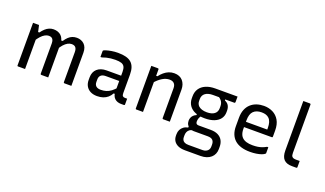

<svg xmlns="http://www.w3.org/2000/svg" viewBox="-89 -1356 3748 2212"><g transform="rotate(20 1785.0 -250.0)"><path d="M756.6 0Q744.8 0 729.2 0Q713.5 0 698.5 0Q683.5 0 672 0Q669 0 666.5 -1.5Q664 -3 662.5 -5Q661 -7 661 -11Q661 -50.5 661 -90.2Q661 -129.9 661 -168.4Q661 -206.8 661 -243.5Q661 -280.1 661 -314.1Q661 -348.1 661 -378.2Q661 -416.3 645.7 -435Q630.5 -453.7 596.5 -453.7Q572.5 -453.7 548.6 -440.5Q524.7 -427.3 501.8 -401.9Q478.9 -376.6 458.3 -339L447 -451.7H485.6Q506.1 -483.1 527.6 -503.1Q549.1 -523.2 574.2 -532.9Q599.3 -542.6 628.3 -542.6Q654.1 -542.6 677.3 -534.4Q700.4 -526.2 718.5 -509.3Q736.6 -492.4 746.6 -466.3Q756.6 -440.2 756.6 -404.6Q756.6 -376.2 756.6 -341.4Q756.6 -306.6 756.6 -266.7Q756.6 -226.9 756.6 -184.6Q756.6 -142.2 756.6 -99.4Q756.6 -74.4 756.6 -49.7Q756.6 -25 756.6 0ZM472.8 0Q462.3 0 446 0Q429.8 0 414.1 0Q398.5 0 388.2 0Q385.2 0 382.7 -1.5Q380.2 -3 378.7 -5Q377.2 -7 377.2 -11Q377.2 -51.1 377.2 -90.8Q377.2 -130.5 377.2 -169Q377.2 -207.4 377.2 -244.3Q377.2 -281.3 377.2 -315.9Q377.2 -350.5 377.2 -381.7Q377.2 -405.7 370.8 -421.8Q364.3 -437.8 351.3 -445.8Q338.3 -453.7 316.8 -453.7Q294 -453.7 269.8 -440.5Q245.5 -427.3 221.8 -401.4Q198.1 -375.6 175 -337L163 -451.7H199.6Q220.1 -480.3 242.3 -500.7Q264.5 -521.1 289.9 -531.8Q315.2 -542.6 343.4 -542.6Q372.3 -542.6 396.1 -534Q419.9 -525.3 437 -508.6Q454.2 -492 463.5 -467Q472.8 -442 472.8 -408.7Q472.8 -378.1 472.8 -336.5Q472.8 -294.9 472.8 -243.3Q472.8 -191.6 472.8 -130.6Q472.8 -69.5 472.8 0ZM189 0Q179.9 0 168.9 0Q157.9 0 146.7 0Q135.6 0 124.6 0Q113.6 0 104.4 0Q101.4 0 99.4 -0.5Q97.4 -1 95.9 -2.5Q94.4 -4 93.9 -6Q93.4 -8 93.4 -11Q93.4 -81.2 93.4 -151.3Q93.4 -221.3 93.4 -291.6Q93.4 -362 93.4 -431.8Q93.4 -463.2 93.4 -488.8Q93.4 -514.4 93.4 -531.8Q101.3 -531.8 110.7 -531.8Q120 -531.8 129.9 -531.8Q139.8 -531.8 149.2 -531.8Q158.5 -531.8 166.4 -531.8Q166.4 -531.8 170.1 -516.5Q173.7 -501.2 178 -481.3Q182.3 -461.4 185.7 -445.9Q189 -430.3 189 -430.3Q189 -371.2 189 -301.2Q189 -231.2 189 -155.3Q189 -79.4 189 0Z M1347 -351Q1347 -323.4 1347 -295.3Q1347 -267.2 1347 -238.7Q1347 -210.1 1347 -181.9Q1347 -153.6 1347 -126.3Q1347 -112.7 1349.4 -103.9Q1351.8 -95.1 1357.1 -89.8Q1361.9 -85 1369 -82.9Q1376.1 -80.9 1386.1 -80.9Q1388.5 -80.9 1391 -80.9Q1393.5 -80.9 1395.9 -80.9H1411.2Q1411.2 -63.1 1411.2 -45.9Q1411.2 -28.7 1411.2 -11Q1411.2 -5.4 1408.2 -2.7Q1405.2 0 1400.2 0Q1395.2 0 1384.7 0Q1374.2 0 1365.4 0Q1341.7 0 1321.9 -6.9Q1302.1 -13.7 1286.9 -27.7Q1271.8 -41.7 1263.7 -62.5Q1255.5 -83.3 1255.5 -111.1Q1255.5 -145.8 1255.5 -183.4Q1255.5 -221 1255.5 -255.7Q1255.5 -272.1 1255.5 -288.2Q1255.5 -304.3 1255.5 -320.3Q1255.5 -336.3 1255.5 -352.3Q1255.5 -392.5 1244.1 -414.9Q1232.6 -437.3 1206.1 -446.5Q1179.5 -455.7 1132.8 -455.7Q1103.6 -455.7 1076.8 -452.6Q1050 -449.5 1024.7 -443.4Q999.5 -437.2 972.9 -427.4H957.6Q957.6 -445.3 957.6 -463.2Q957.6 -481.2 957.6 -498.6Q957.6 -502.1 958.6 -504.3Q959.6 -506.5 960.6 -507.5Q966 -512.9 991.6 -521Q1017.3 -529.1 1054.7 -535.4Q1092.1 -541.8 1132.8 -541.8Q1189 -541.8 1229.7 -531.3Q1270.3 -520.7 1296.2 -497.9Q1322.1 -475 1334.6 -438.9Q1347 -402.8 1347 -351ZM1012 -141.5Q1012 -108 1031.6 -90.4Q1051.2 -72.9 1089.5 -72.9Q1123.9 -72.9 1154.2 -81.9Q1184.6 -90.9 1213.8 -112.4Q1243.1 -133.9 1274.1 -172V-84.7H1244.5Q1228 -54.2 1203.5 -33Q1178.9 -11.8 1146.2 -0.9Q1113.4 10 1073.3 10Q1026 10 991.8 -7.3Q957.6 -24.7 939.1 -56.6Q920.5 -88.5 920.5 -132.2V-164Q920.5 -197.1 931.2 -223.4Q941.9 -249.6 962.4 -268Q982.9 -286.4 1011.9 -296.3Q1040.9 -306.2 1077.5 -306.2Q1111.9 -306.2 1144.5 -306.2Q1177.1 -306.2 1209.2 -306.2Q1241.2 -306.2 1274.3 -306.2Q1282.7 -306.2 1286.6 -295.5Q1290.5 -284.7 1291.5 -269.8Q1292.5 -255 1292.5 -241.4Q1255.5 -241.4 1223.6 -241.4Q1191.8 -241.4 1159.7 -241.4Q1127.7 -241.4 1089.5 -241.4Q1069.4 -241.4 1054.7 -236.5Q1040 -231.7 1029.7 -221.4Q1021.1 -212.8 1016.5 -200.3Q1012 -187.9 1012 -172.1Z M1963.7 0Q1942.5 0 1923.6 0Q1904.8 0 1883.2 0Q1880.2 0 1877.7 -1.5Q1875.2 -2.9 1873.7 -4.9Q1872.2 -6.9 1872.2 -10.8Q1872.2 -71.8 1872.2 -132.4Q1872.2 -193.1 1872.2 -253.7Q1872.2 -314.4 1872.2 -374.7Q1872.2 -415.8 1852.4 -435.4Q1832.7 -455 1796.8 -455Q1776.1 -455 1754.3 -448.6Q1732.4 -442.1 1710.1 -428.9Q1687.8 -415.6 1665.4 -395.8Q1643 -376.1 1620.2 -348.5V-442.9H1650.2Q1673.3 -473.1 1699.7 -495.3Q1726 -517.6 1757 -530.1Q1788.1 -542.6 1823.4 -542.6Q1857.2 -542.6 1883.4 -531.8Q1909.6 -521.1 1927.2 -500.8Q1944.8 -480.6 1954.3 -453.5Q1963.7 -426.3 1963.7 -393.4Q1963.7 -345.4 1963.7 -297Q1963.7 -248.6 1963.7 -200.3Q1963.7 -151.9 1963.7 -103.1Q1963.7 -76.9 1963.7 -51.3Q1963.7 -25.6 1963.7 0ZM1634.9 0Q1621 0 1608.1 0Q1595.1 0 1581.9 0Q1568.7 0 1554.4 0Q1551.4 0 1549.4 -0.5Q1547.4 -1 1545.9 -2.5Q1544.4 -4.1 1543.9 -6.1Q1543.4 -8.1 1543.4 -11.2Q1543.4 -64 1543.4 -116.8Q1543.4 -169.6 1543.4 -221.9Q1543.4 -274.2 1543.4 -327Q1543.4 -379.8 1543.4 -432.6Q1543.4 -464.9 1543.4 -490.5Q1543.4 -516.1 1543.4 -531.8Q1559.1 -531.8 1572.5 -531.8Q1585.8 -531.8 1598.5 -531.8Q1611.3 -531.8 1623.9 -531.8Q1627.9 -531.8 1629.9 -530.3Q1631.9 -528.8 1633.4 -526.8Q1634.9 -524.7 1634.9 -520.7Q1634.9 -434.7 1634.9 -347.8Q1634.9 -260.8 1634.9 -173.9Q1634.9 -86.9 1634.9 0Z M2163.1 -84.9Q2163.1 -105.6 2170.2 -123.1Q2177.2 -140.7 2191.5 -154.4Q2205.9 -168.1 2226.7 -176.7V-201.9L2280.4 -182.2Q2267.5 -166.6 2261.1 -148Q2254.6 -129.4 2254.6 -108Q2254.6 -89.2 2264 -81Q2273.3 -72.8 2290.4 -72.8H2437.9Q2493.2 -72.8 2529.7 -54.1Q2566.1 -35.3 2584.3 -2Q2602.4 31.4 2602.4 74.9V103.8Q2602.4 135.3 2591 162Q2579.6 188.8 2557.6 208.4Q2535.5 228 2503.3 239Q2471.2 250 2429.7 250H2241.2Q2189.2 250 2154.7 234.3Q2120.2 218.6 2102.7 190.9Q2085.2 163.3 2085.2 126.1V108.6Q2085.2 78.1 2097.3 53.8Q2109.5 29.5 2132.2 13Q2154.9 -3.6 2186.5 -9.3V-40.5L2251.3 2Q2223 5.8 2206.5 18.8Q2190.1 31.9 2183 49.9Q2175.9 67.9 2175.9 87.9V111.5Q2175.9 130.9 2183.9 145.9Q2191.9 161 2209.8 169.7Q2227.7 178.3 2257.1 178.3H2429.9Q2451.8 178.3 2467.3 171.5Q2482.9 164.6 2492.5 154.9Q2502.6 144.8 2506.9 131.7Q2511.1 118.7 2511.1 103.4V80.2Q2511.1 47.2 2493 27.7Q2474.8 8.3 2429.9 8.3H2258Q2232.5 8.3 2210.8 -3.2Q2189.1 -14.8 2176.1 -35.9Q2163.1 -57 2163.1 -84.9ZM2392.1 -465.1 2476.2 -468.8V-447Q2510.5 -432.9 2525.2 -406.7Q2540 -380.5 2540 -347.1V-326Q2540 -279.9 2514.9 -245.6Q2489.8 -211.3 2442.1 -192.5Q2394.5 -173.7 2326.2 -173.7Q2258.4 -173.7 2209.9 -193.9Q2161.5 -214.1 2135.5 -251.9Q2109.6 -289.7 2109.6 -341.2V-365.1Q2109.6 -418.8 2135.5 -457.6Q2161.5 -496.5 2209.9 -517.7Q2258.4 -538.9 2326.2 -538.9Q2394.2 -538.9 2462.5 -538.9Q2530.7 -538.9 2598.1 -538.9Q2598.1 -522 2598.1 -504.9Q2598.1 -487.8 2598.1 -470.5Q2598.1 -466.5 2595.1 -463Q2592.1 -459.5 2587.1 -459.5Q2544.1 -459.5 2501.6 -459.5Q2459.1 -459.5 2416.1 -459.5Q2373.1 -459.5 2326.2 -459.5Q2266.9 -459.5 2233 -434.8Q2199 -410 2199 -362.7V-340.8Q2199 -322 2205.1 -307.1Q2211.1 -292.3 2222.8 -280.2Q2239.1 -264.9 2265 -256.2Q2290.9 -247.5 2326.2 -247.5Q2386 -247.5 2418.5 -272.3Q2451 -297.2 2451 -342.6V-366.6Q2451 -386.8 2445.4 -403.6Q2439.9 -420.4 2427.2 -435.6Q2414.6 -450.8 2392.1 -465.1Z M2922.6 -542.6Q2982.5 -542.6 3031.4 -518.3Q3080.4 -494 3109.6 -444.6Q3138.9 -395.2 3138.9 -318.3V-244.6Q3138.9 -241.6 3137.6 -239.1Q3136.3 -236.6 3134.1 -235.3Q3131.9 -234 3128.3 -234H2868.5Q2852.1 -234 2835.3 -234Q2818.4 -234 2802 -234H2772.2L2759.4 -298.8H3049.5Q3049.5 -304 3049.5 -308.9Q3049.5 -313.7 3049.5 -318.9Q3049.5 -358.5 3040.7 -386.8Q3031.9 -415.1 3013.8 -432.6Q2998 -448.4 2975.1 -455.8Q2952.2 -463.3 2922.6 -463.3Q2858.3 -463.3 2823.2 -428.8Q2788.2 -394.4 2788.2 -315.9V-211.2Q2788.2 -189.1 2792.2 -170.4Q2796.1 -151.7 2803.5 -136.6Q2811 -121.6 2822.1 -110.5Q2842.3 -90.2 2874.4 -80.4Q2906.5 -70.6 2950.2 -70.6Q2986.2 -70.6 3014 -75Q3041.7 -79.4 3066.5 -88.4Q3091.2 -97.4 3115.6 -111.4H3130.9Q3130.9 -92.8 3130.9 -74.8Q3130.9 -56.8 3130.9 -40.1Q3130.9 -38.1 3130.2 -36.1Q3129.5 -34.1 3127.5 -32.1Q3115.2 -19.9 3088.1 -10Q3061 -0.2 3024.9 5.3Q2988.8 10.8 2949.2 10.8Q2887.5 10.8 2839.9 -3.8Q2792.4 -18.4 2760.7 -46.7Q2729.1 -75.1 2712.9 -116.3Q2696.7 -157.5 2696.7 -210.8V-314.8Q2696.7 -373.3 2714.2 -416.2Q2731.6 -459 2762.9 -487.2Q2794.2 -515.5 2835.3 -529.1Q2876.4 -542.6 2922.6 -542.6Z M3327.6 -626.6Q3327.6 -659.8 3327.6 -690.2Q3327.6 -720.6 3327.6 -750Q3343.2 -750 3351.2 -750Q3359.1 -750 3363.7 -750Q3368.3 -750 3372.5 -750Q3376.6 -750 3384.5 -750Q3392.5 -750 3408.1 -750Q3411.5 -750 3413.8 -748.5Q3416.1 -747 3417.6 -744.7Q3419.1 -742.4 3419.1 -739Q3419.1 -679.8 3419.1 -620.8Q3419.1 -561.7 3419.1 -502.9Q3419.1 -444.1 3419.1 -384.9Q3419.1 -325.8 3419.1 -266.7Q3419.1 -207.7 3419.1 -148.5Q3419.1 -131 3421.8 -119.5Q3424.6 -108 3432.1 -100.4Q3439.6 -92.9 3451.3 -89.7Q3462.9 -86.4 3480.7 -86.4Q3484.1 -86.4 3488.8 -86.4Q3493.4 -86.4 3498.1 -86.4Q3502.7 -86.4 3507 -86.4Q3511.2 -86.4 3513.8 -86.4H3524.6Q3524.6 -68.7 3524.6 -48.7Q3524.6 -28.7 3524.6 -11Q3524.6 -5.4 3521.6 -2.7Q3518.6 0 3513.6 0Q3510.1 0 3506.9 0Q3503.7 0 3498.4 0Q3493 0 3484.6 0Q3476.2 0 3462.4 0Q3427.7 0 3402.4 -8.6Q3377.1 -17.2 3360.5 -34.8Q3343.8 -52.3 3335.7 -79.6Q3327.6 -106.8 3327.6 -144.1Q3327.6 -204.4 3327.6 -264.7Q3327.6 -325.1 3327.6 -385.3Q3327.6 -445.6 3327.6 -505.9Q3327.6 -566.3 3327.6 -626.6Z"/></g></svg>

Font: Recursive Sans Linear Light
Style: Regular
Weight: 300
Version: Version 1.085